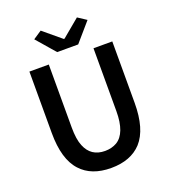

<svg xmlns="http://www.w3.org/2000/svg" viewBox="-170 -1082 1079 1219"><g transform="rotate(-20 370.0 -472.5)"><path d="M167 -64Q91 -146 91 -324V-739H222V-314Q222 -233 241 -188Q276 -101 371 -101Q416 -101 451 -121Q524 -165 524 -314V-739H651V-324Q651 -147 576 -64Q504 14 371 14Q238 14 167 -64ZM190 -921 247 -959 367 -859H372L492 -959L550 -921L441 -795H299Z"/></g></svg>

Font: Merged Yaku Han JP SemiBold
Style: Regular
Weight: 600
Designer: Ryoko NISHIZUKA 西塚涼子 (kana, bopomofo & ideographs); Paul D. Hunt (Latin, Greek & Cyrillic); Sandoll Communications 산돌커뮤니
Foundry: Adobe
Version: Version 2.004